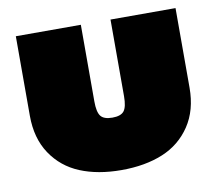

<svg xmlns="http://www.w3.org/2000/svg" viewBox="-66 -617 796 703"><g transform="rotate(-10 332.0 -265.0)"><path d="M35.2 -244.1V-540H276.9V-254.9Q276.9 -215.8 288.6 -200.4Q300.3 -185.1 332 -185.1Q363.8 -185.1 375.5 -200.4Q387.2 -215.8 387.2 -254.9V-540H628.9V-244.1Q628.9 -160.6 590.1 -102.5Q551.3 -44.4 485.6 -17.3Q419.9 9.8 332 9.8Q244.1 9.8 178.5 -17.3Q112.8 -44.4 74 -102.5Q35.2 -160.6 35.2 -244.1Z"/></g></svg>

Font: Kanit Black
Style: Regular
Weight: 900
Designer: Katatrad Team
Foundry: CadsonDemak
Version: Version 1.000;PS 001.000;hotconv 1.0.88;makeotf.lib2.5.64775